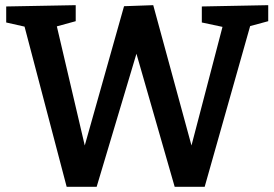

<svg xmlns="http://www.w3.org/2000/svg" viewBox="-20 -722 1062 743"><path d="M761 -697 1018 -702V-640L948 -621L772 1H656L508 -514L354 1H238L75 -619L4 -635V-697L273 -702V-640L200 -620L308 -159L460 -698L573 -702L721 -159L841 -618L761 -635Z"/></svg>

Font: Bitter Pro SemiBold
Style: Regular
Weight: 600
Designer: Sol Matas, and Bitter project Authors
Foundry: Sol Matas
Version: Version 1.010